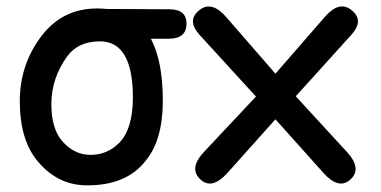

<svg xmlns="http://www.w3.org/2000/svg" viewBox="-20 -532 1156 582"><path d="M291.5 -504.9 493.2 -503.9Q546.4 -503.9 545.4 -458.5Q544.4 -414.6 491.2 -414.6L289.1 -414.1Q215.3 -414.1 216.8 -458Q217.8 -505.4 291.5 -504.9ZM280.3 -406.7Q216.3 -405.3 184.6 -362.3Q135.7 -295.9 135.7 -216.3Q135.7 -139.6 170.9 -101.6Q207 -62.5 253.9 -62.5Q307.1 -62.5 343.8 -101.6Q382.3 -143.1 382.8 -234.9Q383.3 -408.7 280.3 -406.7ZM276.4 -506.3Q474.1 -504.9 473.6 -225.1Q473.1 -106 420.9 -43.9Q362.3 30.8 242.2 29.8Q155.3 29.3 94.7 -42.5Q40 -107.4 40 -225.1Q40 -336.4 105.5 -422.4Q169.9 -507.3 276.4 -506.3Z M584.5 -501.5Q621.6 -530.8 665.5 -480.5L814.9 -308.6L964.4 -480.5Q1008.3 -531.2 1045.4 -501.5Q1085 -470.2 1044.4 -425.8L876.5 -240.2L1031.2 -71.8Q1079.1 -20 1041 13.2Q1006.3 43.5 960 -8.3L814.9 -170.4L669.9 -8.3Q623.5 43.5 588.9 13.2Q550.3 -20.5 598.6 -71.8L755.9 -239.3L585.4 -425.8Q544.9 -470.2 584.5 -501.5Z"/></svg>

Font: Comic Relief
Style: Regular
Weight: 400
Designer: Jeff Davis
Foundry: Loudifier
Version: Version 1.0